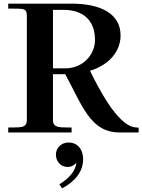

<svg xmlns="http://www.w3.org/2000/svg" viewBox="-20 -725 779 1051"><path d="M719 -28C621 -39 515 -252 473 -337H471C581 -370 640 -447 640 -531C640 -649 533 -705 372 -705H25V-678C123 -678 127 -680 127 -627V-68C127 -20 85 -29 25 -27V0H372V-27C316 -29 270 -20 270 -68V-319H337C431 -146 475 0 634 0H739V-26ZM270 -351V-671H328C434 -671 500 -615 500 -506C500 -426 434 -351 338 -351ZM286 121C286 86 314 55 356 55C401 55 435 89 435 147C435 215 390 269 320 306L305 284C359 251 394 210 398 166C388 177 373 189 350 189C316 189 286 162 286 121Z"/></svg>

Font: Ortica Linear
Style: Bold
Weight: 700
Designer: Benedetta Bovani
Foundry: Collletttivo
Version: Version 2.000;Glyphs 3.1.2 (3151)